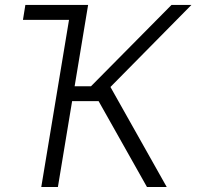

<svg xmlns="http://www.w3.org/2000/svg" viewBox="-20 -747 785 767"><path d="M71.7 -667.6 81.3 -727.3H332L278.1 -402.3H343.4L665.1 -727.3H744.7L421.2 -399.5L646 0H567.1L373.9 -343H268.1L211.3 0H144.9L255.7 -667.6Z"/></svg>

Font: Inter P Light
Style: Italic
Weight: 300
Italic angle: 9.39999°
Designer: Rasmus Andersson
Foundry: rsms
Version: Version 3.018;git-588b23468